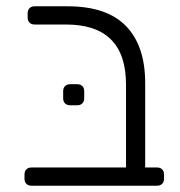

<svg xmlns="http://www.w3.org/2000/svg" viewBox="-20 -591 572 611"><path d="M58 0ZM58 -22V-36Q58 -46 64 -52Q70 -58 80 -58H381V-322Q381 -513 190 -513H90Q80 -513 74 -519Q68 -525 68 -535V-549Q68 -559 74 -565Q80 -571 90 -571H195Q320 -571 381 -508Q442 -445 442 -327V-58H480Q490 -58 496 -52Q502 -46 502 -36V-22Q502 -12 496 -6Q490 0 480 0H80Q70 0 64 -6Q58 -12 58 -22ZM181 -278V-301Q181 -311 187 -317Q193 -323 203 -323H226Q236 -323 242 -317Q248 -311 248 -301V-278Q248 -268 242 -262Q236 -256 226 -256H203Q193 -256 187 -262Q181 -268 181 -278Z"/></svg>

Font: Hezaedrus Light
Style: Regular
Weight: 300
Designer: Hubert & Fischer
Foundry: Hubert & Fischer
Version: Version 1.10;September 3, 2019;FontCreator 11.5.0.2425 64-bi